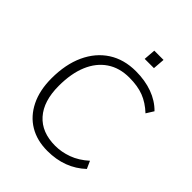

<svg xmlns="http://www.w3.org/2000/svg" viewBox="-245 -1027 1174 1174"><g transform="rotate(45 342.0 -440.0)"><path d="M369 8Q279 8 213 -31.5Q147 -71 110 -146Q73 -221 73 -324Q73 -445 114 -534Q155 -623 230 -671.5Q305 -720 408 -720Q487 -720 551.5 -696.5Q616 -673 661 -627L631 -579Q583 -624 531 -644Q479 -664 407 -664Q322 -664 261.5 -623Q201 -582 169 -506Q137 -430 137 -323Q137 -191 200.5 -119.5Q264 -48 381 -48Q435 -48 490 -68Q545 -88 596 -134L618 -85Q569 -39 507 -15.5Q445 8 369 8ZM398 -888H478L472 -811H392Z"/></g></svg>

Font: Muli Light
Style: Italic
Weight: 300
Italic angle: -4.541°
Designer: Vernon Adams
Foundry: Vernon Adams
Version: Version 2.100; ttfautohint (v1.8.1.43-b0c9)